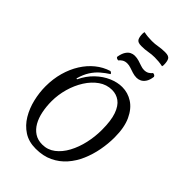

<svg xmlns="http://www.w3.org/2000/svg" viewBox="-357 -1365 1517 1517"><g transform="rotate(45 401.0 -606.5)"><path d="M359 25Q281 25 225.5 -11Q170 -47 134.5 -106.5Q99 -166 82 -237.5Q65 -309 65 -379Q65 -462 85.5 -535Q106 -608 143 -667Q180 -726 230.5 -767Q281 -808 342 -827Q349 -826 354.5 -821Q360 -816 361 -811Q326 -789 293.5 -761Q261 -733 235.5 -693.5Q210 -654 194 -596L202 -594Q235 -663 284 -709.5Q333 -756 389 -780Q445 -804 498 -804Q562 -804 616 -769Q670 -734 703.5 -662Q737 -590 737 -479Q737 -409 723.5 -337Q710 -265 682 -200Q654 -135 609.5 -84.5Q565 -34 503 -4.5Q441 25 359 25ZM372 -35Q432 -35 479 -71Q526 -107 558.5 -167.5Q591 -228 607.5 -301.5Q624 -375 624 -450Q624 -554 602 -615.5Q580 -677 542.5 -704Q505 -731 458 -731Q397 -731 346.5 -695.5Q296 -660 259 -601.5Q222 -543 202 -472Q182 -401 182 -330Q182 -270 193 -216.5Q204 -163 227 -122.5Q250 -82 286 -58.5Q322 -35 372 -35ZM327 -930Q317 -930 308.5 -934.5Q300 -939 301 -947Q308 -986 322.5 -1008.5Q337 -1031 355.5 -1040Q374 -1049 393 -1049Q418 -1049 441 -1042Q464 -1035 485 -1027.5Q506 -1020 524 -1020Q549 -1020 566 -1030.5Q583 -1041 592 -1054Q602 -1054 609 -1049.5Q616 -1045 618 -1037Q613 -998 598 -975.5Q583 -953 564 -944Q545 -935 526 -935Q502 -935 478.5 -942.5Q455 -950 434.5 -957Q414 -964 395 -964Q370 -964 353 -953.5Q336 -943 327 -930ZM375 -1139Q335 -1139 324 -1159Q313 -1179 313 -1217Q313 -1222 314 -1226Q315 -1230 316 -1235Q340 -1230 362 -1228Q384 -1226 406 -1226Q440 -1226 472.5 -1232Q505 -1238 545 -1238Q585 -1238 596 -1218Q607 -1198 607 -1160Q607 -1156 606.5 -1151.5Q606 -1147 604 -1142Q580 -1147 558.5 -1149Q537 -1151 514 -1151Q480 -1151 448 -1145Q416 -1139 375 -1139Z"/></g></svg>

Font: Merienda
Style: Regular
Weight: 400
Designer: Eduardo Rodriguez Tunni
Foundry: Eduardo Rodriguez Tunni
Version: Version 2.001